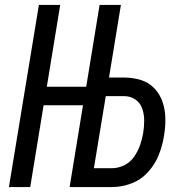

<svg xmlns="http://www.w3.org/2000/svg" viewBox="-20 -755 760 775"><path d="M16 0H102L156 -330H315L261 0H433Q471 0 510 -14.5Q549 -29 577.5 -60.5Q606 -92 621 -130Q636 -168 642 -207Q648 -242 647.5 -276.5Q647 -311 636.5 -342.5Q626 -374 603.5 -398Q581 -422 548.5 -432Q516 -442 481 -442H420L468 -735H382L328 -405H169L223 -735H137ZM432 -76H359L407 -367H481Q506 -367 526 -353.5Q546 -340 554 -317Q562 -294 562 -269Q562 -244 558 -218Q554 -194 545.5 -169.5Q537 -145 521.5 -122.5Q506 -100 481.5 -88Q457 -76 432 -76Z"/></svg>

Font: Iosevka Sparkle
Style: Italic
Weight: 400
Italic angle: -9°
Designer: Belleve Invis
Foundry: Belleve Invis
Version: Version 4.5.0; ttfautohint (v1.8.3)